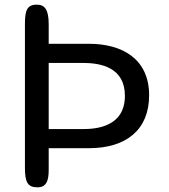

<svg xmlns="http://www.w3.org/2000/svg" viewBox="-20 -792 724 824"><path d="M335 -522C414 -522 516 -502 516 -381C516 -247 392 -238 335 -238H189V-522ZM189 -156H361C524 -156 620 -237 620 -383C620 -541 502 -604 363 -604H189V-688C189 -751 172 -772 138 -772C95 -772 87 -746 87 -687V-72C87 -11 98 12 141 12C189 12 189 -35 189 -72Z"/></svg>

Font: Numismatica Pro
Style: Regular
Weight: 400
Designer: Chris Hopkins
Foundry: Edward C. D. Hopkins
Version: Version 2.19D